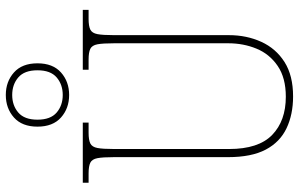

<svg xmlns="http://www.w3.org/2000/svg" viewBox="-204 -815 1029 661"><g transform="rotate(-90 310.5 -484.5)"><path d="M309 10Q247 10 199.5 -12.5Q152 -35 126 -84Q100 -133 100 -214V-607Q100 -645 96.5 -663.5Q93 -682 81 -688Q69 -694 44 -694H12V-714H219V-694H184Q159 -694 147 -688Q135 -682 131.5 -663.5Q128 -645 128 -606V-210Q128 -109 176.5 -62Q225 -15 308 -15Q373 -15 414 -43Q455 -71 473.5 -116Q492 -161 492 -213V-606Q492 -645 488.5 -663.5Q485 -682 473 -688Q461 -694 436 -694H401V-714H607V-694H576Q551 -694 539 -688Q527 -682 523.5 -663.5Q520 -645 520 -606V-211Q520 -150 497 -99.5Q474 -49 427.5 -19.5Q381 10 309 10ZM314 -761Q268 -761 236.5 -789Q205 -817 205 -870Q205 -923 236.5 -951Q268 -979 314 -979Q360 -979 391.5 -951Q423 -923 423 -870Q423 -817 391.5 -789Q360 -761 314 -761ZM314 -783Q350 -783 374.5 -804Q399 -825 399 -870Q399 -915 374.5 -936Q350 -957 314 -957Q278 -957 253.5 -936Q229 -915 229 -870Q229 -825 253.5 -804Q278 -783 314 -783Z"/></g></svg>

Font: Noto Serif Ethiopic SemiCondensed Thin
Style: Regular
Weight: 100
Width: 4
Designer: Monotype Design Team
Foundry: Monotype Imaging Inc.
Version: Version 2.102; ttfautohint (v1.8.4.7-5d5b)